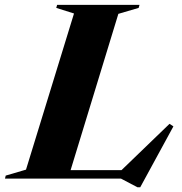

<svg xmlns="http://www.w3.org/2000/svg" viewBox="-70 -735 749 790"><path d="M417 -678 220.5 -35H430L627.5 -225.5L643.5 -215L507 35.5H495.5L428 0H-49.5L-46.5 -12.5L37 -37L234.5 -679.5L161.5 -702.5L165 -715H504L500.5 -702.5Z"/></svg>

Font: Newsreader Display
Style: Bold Italic
Weight: 700
Italic angle: -17°
Designer: Hugues Gentile
Foundry: Production Type
Version: Version 1.001